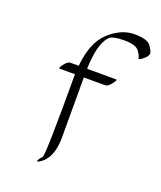

<svg xmlns="http://www.w3.org/2000/svg" viewBox="-113 -628 611 727"><g transform="rotate(20 192.5 -264.5)"><path d="M297.4 -369.6Q303.7 -369.6 290.3 -352.1Q276.9 -334.5 266.1 -334.5H179.7V-91.8Q179.7 -7.3 130.9 21.5Q115.7 30.3 125 15.1Q128.9 8.3 136.7 1Q144.5 -19 144 -334.5H82Q75.7 -334.5 88.9 -352.1Q102.1 -369.6 113.3 -369.6H146.5Q155.3 -466.3 203.6 -510.3Q252 -554.2 304.4 -554.2Q356.9 -554.2 370.8 -534.4Q384.8 -514.6 384.8 -504.9Q384.8 -495.1 368.4 -481.4Q352.1 -467.8 349.6 -472.2Q349.6 -481.9 336.4 -500.5Q323.2 -519 276.4 -519Q229.5 -519 216.3 -505.9Q182.6 -471.2 180.2 -369.6Z"/></g></svg>

Font: ML-NILA03
Style: Regular
Weight: 400
Designer: CLT@C-DIT
Version: Version ML-NILA03 1.0